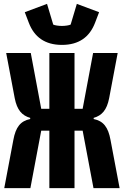

<svg xmlns="http://www.w3.org/2000/svg" viewBox="-20 -972 640 992"><path d="M235 0H365V-297H407L463 0H598L551 -249C539 -315 514 -347 464 -357V-363C506 -375 532 -403 544 -465L588 -698H461L407 -410H365V-698H235V-410H193L139 -698H12L56 -465C68 -403 94 -375 136 -363V-357C86 -347 61 -315 49 -249L2 0H137L193 -297H235ZM300 -740C388 -740 443 -781 471 -854L492 -909L377 -952L345 -845C337 -841 317 -838 300 -838C283 -838 263 -841 255 -845L223 -952L108 -909L129 -854C157 -781 212 -740 300 -740Z"/></svg>

Font: IBM Plex Mono
Style: Bold
Weight: 700
Monospace: yes
Designer: Mike Abbink, Paul van der Laan, Pieter van Rosmalen
Foundry: Bold Monday
Version: Version 2.004